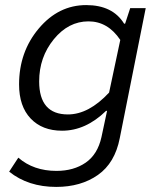

<svg xmlns="http://www.w3.org/2000/svg" viewBox="-20 -518 640 755"><path d="M201 217Q91 217 16 157L52 102Q112 154 202 154Q270 154 317 121.5Q364 89 379 21L401 -82H397Q317 -4 224 -4Q146 -4 100.5 -52Q55 -100 55 -186Q55 -314 132.5 -406Q210 -498 319 -498Q423 -498 468 -425H472L492 -486H553L451 25Q432 123 365 170Q298 217 201 217ZM247 -68Q329 -68 409 -154L453 -361Q404 -434 328 -434Q249 -434 191.5 -363.5Q134 -293 134 -198Q134 -68 247 -68Z"/></svg>

Font: TypoPRO Source Code Pro
Style: Italic
Weight: 400
Italic angle: -11°
Monospace: yes
Designer: Paul D. Hunt, Teo Tuominen
Foundry: Adobe Systems Incorporated
Version: Version 1.030;PS 1.0;hotconv 1.0.84;makeotf.lib2.5.63406